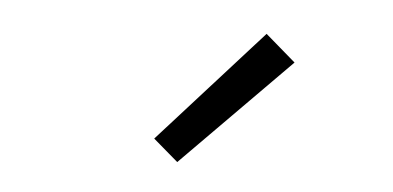

<svg xmlns="http://www.w3.org/2000/svg" viewBox="-30 -843 661 323"><g transform="rotate(5 300.0 -682.0)"><path d="M278 -568 236 -604 409 -796 460 -752Z"/></g></svg>

Font: Iosevka Slab Light Extended
Style: Regular
Weight: 300
Width: 7
Monospace: yes
Designer: Belleve Invis
Foundry: Belleve Invis
Version: Version 11.1.0; ttfautohint (v1.8.3)